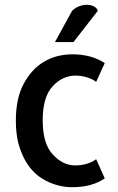

<svg xmlns="http://www.w3.org/2000/svg" viewBox="-20 -779 498 810"><path d="M421.9 -26.4Q413.1 -45.9 385.7 -107.4Q369.1 -94.7 345.7 -87.9Q322.3 -81.1 297.9 -81.1Q245.1 -81.1 203.1 -127Q160.2 -171.9 160.2 -271.5Q160.2 -370.1 202.1 -415Q244.1 -460 297.9 -460Q322.3 -460 345.7 -453.1Q369.1 -446.3 385.7 -433.6Q398.4 -460 421.9 -512.7Q397.5 -529.3 362.3 -540Q343.8 -544.9 322.3 -547.9Q303.7 -549.8 284.2 -549.8Q252.9 -549.8 221.7 -542Q191.4 -534.2 164.1 -517.6Q113.3 -487.3 80.1 -425.8Q46.9 -365.2 46.9 -269.5Q46.9 -218.8 56.6 -177.7Q67.4 -136.7 85 -104.5Q118.2 -44.9 171.9 -17.6Q225.6 10.7 284.2 10.7Q328.1 10.7 362.3 1Q396.5 -8.8 421.9 -26.4ZM392.6 -733.4Q389.6 -745.1 376 -752Q363.3 -758.8 346.7 -758.8Q331.1 -758.8 314.5 -752.9Q296.9 -746.1 284.2 -733.4Q259.8 -689.5 211.9 -601.6Q230.5 -601.6 284.2 -601.6Q285.2 -601.6 290 -601.6Q315.4 -634.8 392.6 -733.4Z"/></svg>

Font: DaxlinePro-Medium
Style: Medium
Weight: 400
Designer: Hans Reichel
Version: Version 7.502; 2006